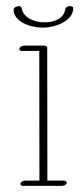

<svg xmlns="http://www.w3.org/2000/svg" viewBox="-20 -606 269 635"><path d="M222.2 -579.1C222.2 -583 218.3 -585.9 211.9 -585.9C203.6 -585.9 196.3 -581.1 195.8 -575.7C191.4 -545.4 161.6 -532.2 127 -532.2C92.3 -532.2 56.2 -547.9 51.3 -580.1C50.7 -584.1 47.2 -585.8 42.8 -585.8C35.1 -585.8 24.9 -580.6 24.9 -574.7C24.9 -534.7 79.1 -514.6 121.1 -514.6C166 -514.6 222.2 -538.1 222.2 -579.1ZM43.9 -443.8C43.9 -439.9 47.9 -437.5 53.7 -437.5H109.9L110.4 -8.8H63.5C56.6 -8.8 49.8 -4.9 47.9 0C45.9 4.9 50.3 8.8 57.1 8.8H184.1C190.9 8.8 200.7 4.9 200.7 -2C200.7 -5.9 196.3 -8.8 190.4 -8.8H136.7L136.2 -448.2C136.2 -451.7 131.8 -455.1 126 -455.1H60.1C53.2 -455.1 43.9 -450.7 43.9 -443.8Z"/></svg>

Font: WireWyrm
Style: Light
Weight: 200
Version: Version 001.000